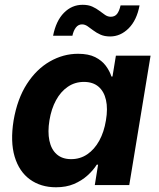

<svg xmlns="http://www.w3.org/2000/svg" viewBox="-20 -771 663 800"><path d="M213.4 9.3Q149.9 9.3 104.7 -23.4Q59.6 -56.2 41 -118.4Q22.5 -180.7 36.6 -269Q52.2 -359.4 92 -421.1Q131.8 -482.9 187.7 -514.9Q243.7 -546.9 305.2 -546.9Q348.6 -546.9 376.5 -533Q404.3 -519 420.7 -497.1Q437 -475.1 444.3 -452.1H448.7L462.9 -539.1H607.4L518.6 0H375L388.7 -85H383.3Q368.2 -61 344.2 -39.6Q320.3 -18.1 288.1 -4.4Q255.9 9.3 213.4 9.3ZM276.4 -107.9Q314 -107.9 343.8 -128.2Q373.5 -148.4 393.6 -184.8Q413.6 -221.2 421.4 -269.5Q429.7 -318.4 421.6 -354.2Q413.6 -390.1 390.4 -409.9Q367.2 -429.7 329.6 -429.7Q292 -429.7 262.5 -409.4Q232.9 -389.2 213.4 -353.3Q193.8 -317.4 186 -269.5Q178.2 -221.7 185.8 -185.1Q193.4 -148.4 216.3 -128.2Q239.3 -107.9 276.4 -107.9ZM439 -619.1Q415.5 -619.1 398.7 -626.7Q381.8 -634.3 368.7 -644.3Q355.5 -654.3 344.5 -661.9Q333.5 -669.4 321.8 -669.4Q306.2 -669.4 296.1 -656.2Q286.1 -643.1 281.7 -622.1H201.2Q213.4 -684.1 246.3 -717.5Q279.3 -751 324.2 -751Q348.1 -751 364.7 -743.4Q381.3 -735.8 394 -726.1Q406.7 -716.3 418 -708.7Q429.2 -701.2 441.4 -701.2Q458.5 -701.2 467.8 -713.1Q477.1 -725.1 482.4 -748.5H561.5Q549.8 -686.5 515.9 -652.8Q481.9 -619.1 439 -619.1Z"/></svg>

Font: Inter 18pt
Style: Bold Italic
Weight: 700
Italic angle: -9.3988°
Designer: Rasmus Andersson
Foundry: rsms
Version: Version 4.001;git-66647c0bb